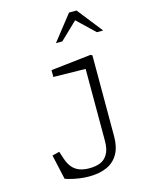

<svg xmlns="http://www.w3.org/2000/svg" viewBox="-145 -886 909 1185"><g transform="rotate(-15 310.0 -293.0)"><path d="M149 193.5Q150 194 123.5 185.5L88.5 27.5L134.5 16L150 63Q161.5 98 179.8 119.8Q198 141.5 225 152Q252 162.5 290 162.5Q329 162.5 358.5 150.8Q388 139 406.2 108.5Q424.5 78 424.5 24.5V-462.5L446.5 -435.5L219 -439.5V-483L476.5 -512L486.5 -506V12.5Q486.5 79.5 461.2 123.8Q436 168 388.8 189.5Q341.5 211 274 211Q241 211 209.8 206.2Q178.5 201.5 149 193.5ZM415.5 -798.5H463.5L590.5 -637H550L425.5 -756H453.5L329 -637H288.5Z"/></g></svg>

Font: Monaspace Xenon Var
Style: Regular
Weight: 400
Designer: Riley Cran and the Lettermatic Team
Version: Version 1.000 (Monaspace Xenon Var)